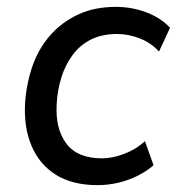

<svg xmlns="http://www.w3.org/2000/svg" viewBox="-20 -530 518 559"><path d="M264 9Q191 9 143 -21Q95 -51 72 -105Q49 -159 53 -230Q57 -287 74.5 -337.5Q92 -388 125.5 -426.5Q159 -465 207 -487.5Q255 -510 317 -510Q365 -510 407.5 -493.5Q450 -477 475 -449L443 -380Q420 -405 387.5 -418Q355 -431 320 -431Q277 -431 245 -415Q213 -399 191.5 -370Q170 -341 158.5 -304Q147 -267 145 -226Q141 -154 173.5 -111.5Q206 -69 277 -69Q307 -69 341.5 -82Q376 -95 402 -119L427 -49Q408 -32 381 -18.5Q354 -5 324.5 2Q295 9 264 9Z"/></svg>

Font: Nunitoga
Style: Medium Italic
Weight: 500
Italic angle: -9°
Designer: Vernon Adams
Foundry: Vernon Adams
Version: Version 1.0